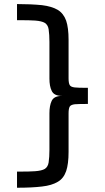

<svg xmlns="http://www.w3.org/2000/svg" viewBox="-20 -797 509 931"><path d="M62.5 35.2Q127.4 35.2 150.4 33.2Q182.6 30.8 197.3 22Q212.4 12.2 215.8 -9.3Q219.7 -35.2 219.7 -69.8V-248Q219.7 -284.7 230.5 -307.6Q241.7 -332 281.2 -332Q241.2 -332 230.5 -356.9Q219.7 -378.9 219.7 -416V-594.2Q219.7 -628.9 215.8 -655.3Q212.4 -676.3 197.3 -686Q182.6 -694.8 150.4 -697.3Q127.4 -699.2 62.5 -699.2V-777.3Q128.4 -777.3 183.6 -772Q231.4 -766.1 260.3 -749Q288.1 -731.9 300.8 -696.8Q312.5 -662.1 312.5 -604V-417.5Q312.5 -394.5 317.9 -384.8Q323.2 -375 342.8 -373Q356.4 -371.1 406.2 -371.1V-293Q362.3 -293 342.8 -291.5Q323.2 -289.1 317.9 -279.8Q312.5 -270 312.5 -246.6V-60.1Q312.5 -2 300.8 32.7Q288.1 68.8 260.3 84.5Q231.4 102.1 183.6 107.4Q135.3 113.3 62.5 113.3Z"/></svg>

Font: Michroma+
Style: Regular
Weight: 400
Designer: beogot
Foundry: beogot
Version: Version